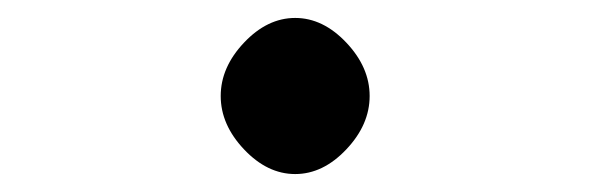

<svg xmlns="http://www.w3.org/2000/svg" viewBox="-20 -197 658 214"><path d="M366 -30.5Q340 -3 309 -3Q278 -3 252 -30.5Q226 -58 226 -90Q226 -122 252 -149.5Q278 -177 309 -177Q340 -177 366 -149.5Q392 -122 392 -90Q392 -58 366 -30.5Z"/></svg>

Font: Hermit Light
Style: Regular
Weight: 300
Designer: Pablo Caro
Version: Version 2.000;PS 002.000;hotconv 1.0.88;makeotf.lib2.5.64775